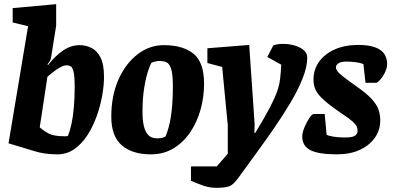

<svg xmlns="http://www.w3.org/2000/svg" viewBox="-20 -730 1890 923"><path d="M256 12Q221 12 193.5 7.5Q166 3 154 -1L21 -41L115 -604L41 -622V-691L250 -710V-607L225 -450Q224 -443 218.5 -434.5Q213 -426 208 -421L211 -418Q229 -440 247 -457.5Q265 -475 283.5 -487.5Q302 -500 322 -506.5Q342 -513 363 -513Q391 -513 418 -500.5Q445 -488 462.5 -455Q480 -422 480 -360Q480 -321 471.5 -272Q463 -223 445.5 -173.5Q428 -124 401.5 -82Q375 -40 338.5 -14Q302 12 256 12ZM290 -75Q292 -75 297 -75Q302 -75 306 -76Q316 -99 323.5 -133.5Q331 -168 335 -213.5Q339 -259 339 -313Q339 -364 333.5 -385.5Q328 -407 319.5 -411.5Q311 -416 300 -416Q288 -416 272.5 -408Q257 -400 240.5 -387.5Q224 -375 208 -361L171 -118Q194 -98 217.5 -86.5Q241 -75 290 -75Z M705 12Q616 12 565.5 -31.5Q515 -75 515 -169Q515 -270 549.5 -347.5Q584 -425 641.5 -469Q699 -513 767 -513Q859 -513 910 -472Q961 -431 961 -327Q961 -263 944 -202.5Q927 -142 894 -93.5Q861 -45 813.5 -16.5Q766 12 705 12ZM735 -65Q752 -65 760.5 -67.5Q769 -70 776 -74Q784 -94 790.5 -117Q797 -140 801.5 -169Q806 -198 808.5 -234.5Q811 -271 811 -317Q811 -374 802.5 -399.5Q794 -425 779.5 -431Q765 -437 746 -437Q735 -437 722.5 -433.5Q710 -430 707 -427Q703 -421 692.5 -390.5Q682 -360 673.5 -309.5Q665 -259 665 -191Q665 -153 671.5 -124.5Q678 -96 693 -80.5Q708 -65 735 -65Z M1022 173Q985 173 953 161Q921 149 898 139V70H1022L1075 9V-128L1048 -408L977 -427V-498L1178 -514L1204 -135L1203 -91H1207Q1251 -163 1275.5 -209.5Q1300 -256 1311.5 -288.5Q1323 -321 1326.5 -350.5Q1330 -380 1332 -419L1265 -456L1294 -512Q1314 -519 1341.5 -519Q1369 -519 1395.5 -511.5Q1422 -504 1439.5 -489.5Q1457 -475 1457 -453Q1457 -409 1435 -353.5Q1413 -298 1377 -237.5Q1341 -177 1299 -116Q1257 -55 1216 1L1125 126Q1101 160 1079 166.5Q1057 173 1022 173Z M1600 12Q1512 12 1472.5 -8Q1433 -28 1433 -74Q1433 -92 1443.5 -117.5Q1454 -143 1467 -162.5Q1480 -182 1488 -182H1541L1550 -83Q1555 -78 1580 -73.5Q1605 -69 1636 -69Q1675 -69 1687 -78Q1699 -87 1699 -100Q1699 -111 1695 -121Q1691 -131 1676 -145Q1661 -159 1626 -182Q1567 -222 1537 -249Q1507 -276 1497 -298.5Q1487 -321 1487 -347Q1487 -396 1514 -433.5Q1541 -471 1589.5 -492.5Q1638 -514 1702 -514Q1772 -514 1806.5 -491Q1841 -468 1841 -421Q1841 -400 1826 -373Q1811 -346 1791 -332H1737L1727 -422Q1713 -428 1690 -431Q1667 -434 1645 -434Q1620 -434 1607.5 -426Q1595 -418 1595 -406Q1595 -398 1602 -388Q1609 -378 1630 -361.5Q1651 -345 1692 -316Q1741 -282 1765.5 -255.5Q1790 -229 1799 -204.5Q1808 -180 1808 -152Q1808 -104 1781.5 -67Q1755 -30 1708.5 -9Q1662 12 1600 12Z"/></svg>

Font: Faustina Light ExtraBold
Style: Italic
Weight: 800
Italic angle: -8°
Version: Version 1.200